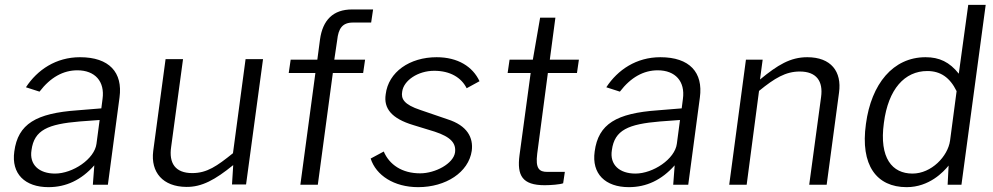

<svg xmlns="http://www.w3.org/2000/svg" viewBox="-20 -762 4096 792"><path d="M180 10C252 10 315 -19 369 -80L363 0H425L473 -360C487 -463 431 -526 310 -526C211 -526 134 -474 87 -402L143 -384C188 -443 241 -472 299 -472C372 -472 413 -426 403 -354L398 -315L300 -307C129 -295 54 -251 39 -137C26 -45 83 10 180 10ZM207 -46C142 -46 100 -82 110 -143C121 -226 178 -250 309 -261L391 -267L378 -169C370 -106 280 -46 207 -46Z M748 9C813 10 868 -21 942 -81L937 -1H995L1065 -518H993L941 -130C875 -77 834 -48 773 -48C703 -48 676 -89 686 -156L735 -518H663L612 -139C601 -51 652 8 748 9Z M1486 -516H1359L1371 -597C1376 -644 1392 -669 1436 -669H1511L1519 -723H1432C1354 -723 1311 -679 1300 -599L1289 -516H1179L1171 -461H1281L1219 0H1291L1353 -461H1478Z M1705 10C1819 10 1913 -51 1926 -140C1933 -194 1908 -244 1826 -270L1715 -308C1645 -331 1634 -355 1639 -384C1645 -430 1704 -470 1771 -470C1837 -470 1883 -442 1905 -398L1958 -427C1930 -487 1869 -526 1781 -526C1670 -526 1582 -465 1571 -373C1562 -315 1595 -273 1685 -246L1773 -219C1840 -197 1862 -171 1857 -133C1850 -87 1776 -47 1713 -47C1638 -47 1586 -83 1563 -137L1509 -108C1531 -39 1605 10 1705 10Z M2360 -461 2368 -516H2248L2271 -689H2208L2178 -516H2082L2074 -461H2169L2123 -122C2112 -38 2134 2 2227 2C2252 2 2290 -1 2303 -6L2310 -53H2237C2205 -53 2188 -66 2196 -128L2240 -461Z M2574 10C2646 10 2709 -19 2763 -80L2757 0H2819L2867 -360C2881 -463 2825 -526 2704 -526C2605 -526 2528 -474 2481 -402L2537 -384C2582 -443 2635 -472 2693 -472C2766 -472 2807 -426 2797 -354L2792 -315L2694 -307C2523 -295 2448 -251 2433 -137C2420 -45 2477 10 2574 10ZM2601 -46C2536 -46 2494 -82 2504 -143C2515 -226 2572 -250 2703 -261L2785 -267L2772 -169C2764 -106 2674 -46 2601 -46Z M2988 0H3060L3111 -387C3176 -440 3221 -467 3279 -467C3348 -467 3376 -427 3367 -362L3318 0H3390L3441 -380C3453 -467 3408 -526 3310 -526C3240 -526 3188 -494 3115 -434L3126 -516H3057Z M3720 10C3813 10 3872 -53 3893 -79L3889 0H3946L4046 -742H3974L3935 -458C3897 -506 3855 -526 3798 -526C3664 -526 3574 -416 3552 -251C3528 -80 3596 10 3720 10ZM3744 -46C3661 -46 3606 -109 3626 -255C3644 -395 3712 -469 3805 -469C3859 -469 3898 -443 3926 -386L3899 -182C3890 -117 3822 -46 3744 -46Z"/></svg>

Font: United Sans Light
Style: Italic
Weight: 300
Italic angle: -8°
Designer: Pablo Impallari, Rodrigo Fuenzalida (Modified by Dan O. Williams)
Version: Version 1.000;PS 001.000;hotconv 1.0.88;makeotf.lib2.5.64775